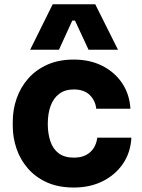

<svg xmlns="http://www.w3.org/2000/svg" viewBox="-20 -840 651 880"><path d="M318.8 19.5Q247.5 19.5 195.1 -4.1Q142.8 -27.8 107.9 -67.9Q73 -108 55.8 -158.5Q38.5 -209 38.5 -262.5V-282Q38.5 -338.2 56.5 -389.5Q74.5 -440.8 109.9 -480.6Q145.2 -520.5 197.5 -543.8Q249.8 -567 318.2 -567Q392 -567 448.9 -538.2Q505.8 -509.5 539.8 -458.8Q573.8 -408 577.8 -341.5H421.2Q417.2 -378.8 391.4 -404.4Q365.5 -430 318.2 -430Q277.8 -430 251.4 -410Q225 -390 212 -354.8Q199 -319.5 199 -272.2Q199 -227.8 210.9 -192.4Q222.8 -157 249.2 -137.2Q275.8 -117.5 318.8 -117.5Q351 -117.5 373.5 -129Q396 -140.5 409.2 -161.1Q422.5 -181.8 425.8 -209H582.2Q578.5 -140.8 543.5 -89.5Q508.5 -38.2 450.6 -9.4Q392.8 19.5 318.8 19.5ZM118.2 -612 221.5 -820.5H416.5L520.8 -612H385.8L323.8 -745.5H311.2L250.2 -612Z"/></svg>

Font: SVN-Sora Variable
Style: Regular
Weight: 400
Designer: Jonathan Barnbrook, Julián Moncada
Foundry: Barnbrook Fonts
Version: Version 2.000 - Viet hoa boi STYLEno.1 Fonts